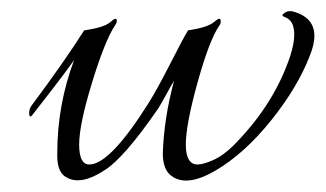

<svg xmlns="http://www.w3.org/2000/svg" viewBox="-20 -315 580 342"><path d="M285 -2Q270 -13 270 -42Q272 -104 290 -171Q285 -163 276 -146.5Q267 -130 262 -122Q200 -32 165 -11Q120 18 94 -2Q81 -13 82 -42Q82 -128 112 -208Q98 -188 69 -150.5Q40 -113 39 -112Q32 -102 32 -114Q32 -122 37 -128Q93 -203 130 -261Q166 -266 177 -276Q188 -286 188 -278Q188 -274 185 -270Q167 -243 144 -168Q121 -93 121 -57.5Q121 -22 139 -22Q176 -22 245 -132Q260 -156 284 -203Q308 -250 315 -261Q350 -266 361.5 -276Q373 -286 373 -278Q374 -274 371 -270Q353 -244 332 -168.5Q311 -93 311 -57.5Q311 -22 332 -22Q342 -22 360 -30Q378 -38 397 -57Q464 -125 493 -204Q511 -252 500 -274Q495 -282 487.5 -284.5Q480 -287 485.5 -291Q491 -295 494.5 -295Q498 -295 500 -295Q540 -285 540 -251Q540 -236 532 -216Q510 -159 462.5 -100Q415 -41 363.5 -11Q312 19 285 -2Z"/></svg>

Font: Italianno
Style: Regular
Weight: 400
Designer: Robert E. Leuschke
Foundry: Robert E. Leuschke
Version: Version 1.003